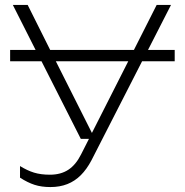

<svg xmlns="http://www.w3.org/2000/svg" viewBox="-20 -580 747 777"><path d="M21 -378H124L32 -560H92L183 -378H522L614 -560H672L579 -378H687V-332H555L350 69Q331 105 307 129Q283 153 252.5 165Q222 177 184 177Q148 177 120 168Q92 159 61 139V92Q90 110 117.5 118.5Q145 127 182 127Q226 127 256.5 107Q287 87 308 45L340 -18H307L148 -332H21ZM352 -42 499 -332H206Z"/></svg>

Font: Bounded
Style: Regular
Weight: 200
Designer: Vlad Churkin
Version: Version 1.0